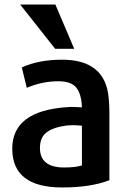

<svg xmlns="http://www.w3.org/2000/svg" viewBox="-20 -810 567 846"><path d="M462 -16Q380 16 254 16Q34 16 34 -155Q34 -322 277 -338Q298 -340 341 -337Q339 -395 316.5 -423.5Q294 -452 237 -452Q166 -452 98 -423L76 -513Q151 -547 253 -547Q445 -547 459 -377Q462 -345 462 -314ZM341 -81V-256Q309 -260 274 -257Q218 -250 187 -228Q156 -206 156 -158Q156 -72 263 -72Q311 -72 341 -81ZM307 -595H223L69 -790H224Z"/></svg>

Font: Repo
Style: DemiBold
Weight: 600
Designer: Stefan Peev
Foundry: Context Ltd
Version: Version 001.000